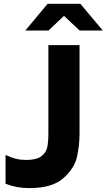

<svg xmlns="http://www.w3.org/2000/svg" viewBox="-20 -965 553 996"><path d="M8.8 -11.7V-160.2H11.7Q39.1 -147 63.2 -141.1Q87.4 -135.3 115.2 -135.3Q169.4 -135.3 194.6 -154.5Q219.7 -173.8 225.3 -201.9Q231 -230 231 -278.3V-731H392.6V-274.4Q392.6 -210 379.2 -150.6Q365.7 -91.3 308.3 -40.3Q251 10.7 133.3 10.7Q98.1 10.7 69.1 5.4Q40 0 8.8 -11.7ZM227.1 -945.3H397L513.2 -806.6H393.1L312 -882.8L231.4 -806.6H111.3Z"/></svg>

Font: Glacial Indifference
Style: Bold
Weight: 700
Designer: Alfredo Marco Pradil
Foundry: Alfredo Marco Pradil
Version: Version 1.312